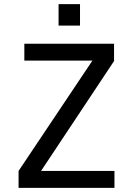

<svg xmlns="http://www.w3.org/2000/svg" viewBox="-20 -911 658 931"><path d="M98 -699H533V-615L179 -82H535V0H70V-82L428 -617H98ZM264 -891H368V-787H264Z"/></svg>

Font: Fragment Mono
Style: Regular
Weight: 400
Monospace: yes
Designer: Wei Huang based on Nimbus Sans by URW Studio, based on Helvetica by Max Miedinger.
Foundry: Wei Huang
Version: Version 1.021; ttfautohint (v1.8.4.7-5d5b)